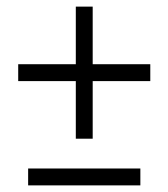

<svg xmlns="http://www.w3.org/2000/svg" viewBox="-20 -560 509 580"><path d="M404 -51V0H65V-51ZM434 -366V-315H260V-141H209V-315H35V-366H209V-540H260V-366Z"/></svg>

Font: Ek Mukta Light
Style: Regular
Weight: 300
Designer: Girish Dalvi and Yashodeep Gholap
Foundry: Ek Type
Version: Version 2.538;PS 1.002;hotconv 16.6.51;makeotf.lib2.5.65220;